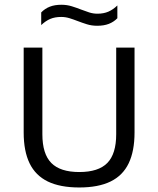

<svg xmlns="http://www.w3.org/2000/svg" viewBox="-20 -800 682 827"><path d="M321.5 7.5Q239 7.5 186 -18.2Q133 -44 107.5 -96.5Q82 -149 82 -229.5V-595H162.5V-222Q162.5 -137 201 -98Q239.5 -59 321.5 -59Q404 -59 442.2 -98Q480.5 -137 480.5 -222V-595H559.5V-229.5Q559.5 -149 534.2 -96.5Q509 -44 456.2 -18.2Q403.5 7.5 321.5 7.5ZM398.5 -689Q375 -689 354.2 -695.5Q333.5 -702 314 -709.5Q296 -716.5 278.8 -721.8Q261.5 -727 243.5 -727Q216.5 -727 196.5 -718.5Q176.5 -710 157.5 -692V-746.5Q173.5 -763 194.5 -771.2Q215.5 -779.5 244.5 -779.5Q268 -779.5 289 -773Q310 -766.5 329 -759Q347 -752 364.2 -746.5Q381.5 -741 399.5 -741Q426.5 -741 446.8 -749.8Q467 -758.5 485.5 -776.5V-721.5Q470 -705.5 448.8 -697.2Q427.5 -689 398.5 -689Z"/></svg>

Font: Encode Sans SC Condensed Thin
Style: Regular
Weight: 400
Version: Version 3.002